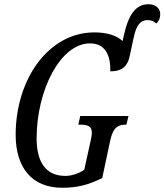

<svg xmlns="http://www.w3.org/2000/svg" viewBox="-20 -877 777 907"><path d="M274 10C347 10 401 -5 463 -36L501 -215C515 -279 542 -288 573 -288H577L587 -329H359L350 -288H359C390 -288 414 -283 414 -250C414 -242 413 -234 408 -211L378 -75C354 -58 319 -46 289 -46C191 -46 153 -119 153 -223C153 -452 266 -672 405 -672C476 -672 503 -618 501 -540C549 -540 582 -557 593 -614L611 -697C625 -767 649 -782 677 -782C696 -782 707 -776 718 -766C731 -777 737 -792 737 -810C737 -838 714 -857 682 -857C624 -857 587 -813 564 -705L559 -683C533 -708 488 -724 426 -724C209 -724 54 -503 54 -240C54 -87 129 10 274 10Z"/></svg>

Font: Noto Serif ExtraCondensed
Style: Italic
Weight: 400
Width: 2
Italic angle: -12°
Designer: Monotype Design Team
Foundry: Monotype Imaging Inc.
Version: Version 2.014